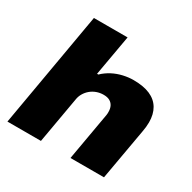

<svg xmlns="http://www.w3.org/2000/svg" viewBox="-160 -886 1048 1047"><g transform="rotate(30 364.0 -362.5)"><path d="M15 0 141 -725H353L308 -470H316Q341 -494 371 -509.5Q401 -525 434 -532.5Q467 -540 498 -540Q561 -540 602.5 -522Q644 -504 665 -468.5Q686 -433 686 -382Q686 -369 684.5 -354Q683 -339 680 -323L623 0H412L465 -302Q466 -307 466 -312.5Q466 -318 466 -322Q466 -342 458.5 -357Q451 -372 436 -380.5Q421 -389 397 -389Q374 -389 353.5 -381.5Q333 -374 317 -360.5Q301 -347 290.5 -329Q280 -311 277 -291L226 0Z"/></g></svg>

Font: Archivo SemiExpanded Black
Style: Italic
Weight: 900
Width: 6
Italic angle: -10°
Designer: Hector Gatti
Foundry: Omnibus-Type
Version: Version 2.001